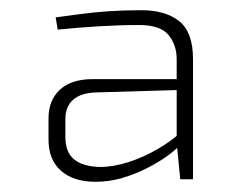

<svg xmlns="http://www.w3.org/2000/svg" viewBox="-20 -622 483 376"><path d="M257 -602Q304 -602 331 -580.5Q358 -559 358 -506V-271H333L326 -342V-348V-506Q326 -534 310 -553.5Q294 -573 252 -573Q215 -573 173.5 -570.5Q132 -568 93 -564L89 -588Q113 -591 138 -594.5Q163 -598 193 -600Q223 -602 257 -602ZM340 -467 339 -446 168 -441Q138 -440 123 -426.5Q108 -413 108 -388V-354Q108 -324 125 -310Q142 -296 175 -295Q202 -295 231.5 -304.5Q261 -314 288.5 -330Q316 -346 334 -363V-340Q325 -329 307.5 -316.5Q290 -304 267.5 -292.5Q245 -281 219.5 -273.5Q194 -266 167 -266Q124 -266 99.5 -287.5Q75 -309 75 -349V-390Q75 -426 97.5 -446.5Q120 -467 161 -467Z"/></svg>

Font: Exo 2 ExtraLight
Style: Regular
Weight: 250
Designer: Natanael Gama
Foundry: Natanael Gama
Version: Version 2.010